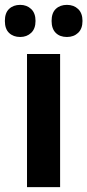

<svg xmlns="http://www.w3.org/2000/svg" viewBox="-49 -769 359 789"><path d="M198 0H62V-547H198ZM-29 -683Q-29 -716 -11.5 -732.5Q6 -749 34 -749Q61 -749 79 -732Q97 -715 97 -683Q97 -651 79 -634Q61 -617 34 -617Q6 -617 -11.5 -633.5Q-29 -650 -29 -683ZM163 -683Q163 -716 180.5 -732.5Q198 -749 226 -749Q254 -749 272 -732Q290 -715 290 -683Q290 -651 272 -634Q254 -617 226 -617Q197 -617 180 -634Q163 -651 163 -683Z"/></svg>

Font: Noto Sans Khmer Condensed
Style: Bold
Weight: 700
Width: 3
Designer: Danh Hong and the Monotype Design Team
Foundry: Monotype Imaging Inc.
Version: Version 2.004